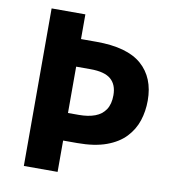

<svg xmlns="http://www.w3.org/2000/svg" viewBox="-80 -785 779 857"><g transform="rotate(10 309.0 -357.0)"><path d="M579 -383Q579 -335 565 -292Q551 -249 519 -215Q487 -181 433.5 -161.5Q380 -142 302 -142H238V0H85V-714H238V-602H308Q448 -602 513.5 -544.5Q579 -487 579 -383ZM287 -267Q330 -267 360.5 -278.5Q391 -290 407.5 -315Q424 -340 424 -380Q424 -428 395.5 -452.5Q367 -477 303 -477H238V-267Z"/></g></svg>

Font: Noto Sans Lao Looped
Style: Bold
Weight: 700
Designer: Mark Frömberg, Ben Mitchell
Foundry: The Fontpad Ltd
Version: Version 1.001